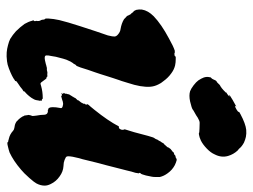

<svg xmlns="http://www.w3.org/2000/svg" viewBox="-115 -616 792 602"><g transform="rotate(90 281.0 -315.0)"><path d="M157 -469 158 -470H165Q176 -470 185 -468Q198 -465 210 -456Q224 -446 234 -432Q241 -424 245 -415Q251 -403 252 -390Q254 -362 240 -320Q235 -303 234 -300.5Q233 -298 231 -292Q229 -286 224.5 -272.5Q220 -259 217.5 -250.5Q215 -242 212.5 -234.5Q210 -227 206.5 -216.5Q203 -206 199 -195Q190 -165 187 -160Q186 -158 184 -157Q182 -155 180 -150Q178 -148 178 -148Q178 -148 173 -140Q166 -126 164 -117Q162 -108 158 -94Q157 -88 156 -82Q155 -76 154 -71Q153 -64 155 -61Q158 -58 169 -60Q179 -62 182 -63Q183 -64 184 -64Q188 -64 189 -65Q190 -66 190 -65.5Q190 -65 193 -66Q197 -66 200 -66Q201 -66 201.5 -66.5Q202 -67 204 -67Q206 -67 206.5 -67.5Q207 -68 208.5 -67.5Q210 -67 211 -67.5Q212 -68 212.5 -67.5Q213 -67 214.5 -67Q216 -67 217 -67.5Q218 -68 219 -68Q222 -64 224 -65Q226 -66 234 -54Q239 -46 242 -46Q244 -46 250 -48Q268 -53 287 -53H290Q289 -52 290 -52Q292 -50 294 -50H297L296 -49Q293 -46 296 -46H297L296 -45Q295 -44 295 -43.5Q295 -43 296 -43H297L296 -42Q295 -41 295 -39Q295 -37 294 -33Q293 -27 287 -18Q278 -5 267 4L266 7Q268 6 265 8Q263 9 260 11Q255 16 241 25Q233 30 234 32Q235 33 234.5 33Q234 33 231 35Q221 43 195 53Q182 58 172 59Q156 61 144 60Q133 59 122 56Q110 53 102 49Q89 41 78 31Q65 18 55 4Q48 -8 45 -20Q44 -23 43 -23Q43 -24 44 -24Q47 -25 46 -31Q45 -33 45.5 -33.5Q46 -34 46 -37.5Q46 -41 45 -44Q44 -47 43.5 -47Q43 -47 42 -51Q42 -58 39 -61L38 -62V-70Q39 -87 43 -105Q49 -130 62 -170Q68 -189 78 -219Q89 -251 91 -257Q95 -273 94.5 -278.5Q94 -284 88 -289Q80 -296 71 -297Q53 -300 40 -308Q38 -310 35.5 -312.5Q33 -315 31 -316.5Q29 -318 29.5 -318.5Q30 -319 28 -322Q26 -325 25 -328L23 -330L21 -332Q17 -339 15 -338L11 -346Q9 -355 10 -364Q13 -383 31 -401Q56 -425 101 -449Q126 -463 139 -467H146Q145 -466 147 -466Q148 -466 150 -466Q156 -466 157 -469ZM477 -472Q477 -473 482 -473Q490 -471 498 -467Q513 -459 523 -445Q532 -433 535 -420Q535 -417 535 -408Q535 -399 534 -395Q530 -373 527 -366Q526 -364 525 -361V-359L524 -360L523 -362V-360Q521 -355 523 -355Q524 -355 523.5 -354.5Q523 -354 523 -351Q523 -346 518 -331Q516 -323 514.5 -316.5Q513 -310 510 -299Q505 -279 498 -252Q493 -233 490 -222Q487 -211 483 -193.5Q479 -176 476 -167Q470 -144 470 -133Q470 -127 474 -125Q481 -121 490 -119Q494 -119 501 -118Q518 -117 533 -106Q549 -95 557 -78Q562 -68 562 -59Q562 -46 555 -33Q552 -27 538 -11Q522 7 512 15Q484 39 458 51Q449 54 440 56Q437 57 433.5 57.5Q430 58 428 58Q426 58 426 57Q426 55 421 55Q418 54 418 54Q418 54 414 53Q401 50 390 40Q387 37 381 36Q371 35 364 31Q360 29 358 26Q354 23 349 16Q344 9 344 7Q344 6 343 5L342 4V2Q342 1 341.5 -1.5Q341 -4 341 -5Q340 -10 340.5 -10Q341 -10 341 -12Q341 -14 341.5 -14Q342 -14 341 -15H342V-17Q342 -18 343 -18Q344 -18 343.5 -24Q343 -30 342.5 -33Q342 -36 341.5 -39.5Q341 -43 340.5 -46Q340 -49 340 -54Q340 -59 339 -62Q338 -66 334 -68Q328 -70 327 -69Q326 -68 326 -68.5Q326 -69 325.5 -69.5Q325 -70 324 -69Q324 -70 322.5 -70.5Q321 -71 320 -71L319 -72Q318 -75 317 -76L316 -83Q316 -95 318 -104Q320 -111 318 -113Q315 -116 306 -117Q303 -117 299 -116Q294 -114 282 -111Q280 -111 280 -112H281L279 -113Q277 -113 276 -113Q275 -113 273 -112H271L273 -114Q275 -115 274.5 -116Q274 -117 273 -117L271 -116L272 -118Q275 -120 272 -120L271 -119L272 -121Q276 -124 273 -124L274 -125V-127V-128L275 -130Q274 -130 275 -131Q276 -132 275 -133L276 -134V-136Q278 -138 278 -139Q278 -139 278 -140H279L280 -142L281 -144L282 -145L284 -149L285 -150L286 -152L287 -154L288 -156L290 -158Q295 -163 295 -164H294L297 -168Q303 -175 302 -175Q302 -176 303 -177Q306 -180 305 -183Q304 -183 306 -185Q308 -187 308 -191Q308 -191 307 -192Q306 -193 309 -197Q313 -201 325 -216Q358 -257 376 -291Q378 -293 379 -292Q380 -291 381 -292Q384 -293 386 -298Q387 -300 387 -303.5Q387 -307 386 -308Q385 -309 386 -312Q393 -332 406 -383Q411 -401 413 -403Q415 -405 417 -410Q418 -414 419 -414Q420 -415 422 -419Q423 -422 424.5 -423.5Q426 -425 426 -425.5Q426 -426 427.5 -428Q429 -430 429.5 -431.5Q430 -433 431 -433Q432 -433 432 -433.5Q432 -434 436 -438Q440 -442 440.5 -443Q441 -444 442 -445V-446L443 -448Q444 -449 444 -449.5Q444 -450 445.5 -451.5Q447 -453 447 -454Q448 -454 450.5 -456.5Q453 -459 455 -460Q457 -461 457 -462Q457 -463 459 -464Q465 -465 466 -467Q466 -468 469 -469Q476 -470 477 -472ZM387 -691Q399 -692 409 -690Q418 -688 427 -684Q440 -677 446 -669L447 -668Q447 -668 452 -664Q464 -651 469 -634Q475 -613 464 -592Q459 -580 446 -567.5Q433 -555 421 -549Q410 -544 403 -543Q400 -543 399 -542.5Q398 -542 397.5 -543Q397 -544 383 -544.5Q369 -545 365 -545Q359 -545 349 -539Q342 -534 333.5 -529.5Q325 -525 323 -523Q319 -520 298 -515Q279 -511 266 -515Q258 -518 247.5 -526Q237 -534 232 -541Q226 -550 223 -558Q220 -567 222 -576Q222 -580 224 -581Q227 -583 229 -588Q232 -596 235 -598Q237 -598 242 -603.5Q247 -609 248 -609Q249 -609 256 -614L263 -620L265 -622L271 -628H270H269Q269 -628 274 -631Q280 -635 282 -638L283 -639L280 -638Q277 -638 277 -638Q277 -638 281.5 -641Q286 -644 293.5 -648.5Q301 -653 307 -656Q312 -659 314 -660Q314 -659 312 -657V-656Q316 -656 324 -661Q331 -665 331 -668Q331 -669 332 -669.5Q333 -670 338 -673Q368 -689 387 -691Z"/></g></svg>

Font: TT2020 Style B
Style: Italic
Weight: 400
Italic angle: -15°
Version: Version 0.2.000